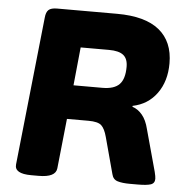

<svg xmlns="http://www.w3.org/2000/svg" viewBox="-51 -750 773 801"><g transform="rotate(5 335.5 -349.0)"><path d="M109 2Q38 2 42 -37L108 -658Q110 -681 120.5 -690.5Q131 -700 156 -700H407Q525 -700 584 -652Q643 -604 643 -513Q643 -438 606 -387Q569 -336 505 -323V-319Q528 -312 546 -290.5Q564 -269 573 -232L621 -57Q626 -37 626 -28Q626 -9 609 -3.5Q592 2 555 2H522Q490 2 470.5 -4Q451 -10 446 -32L405 -184Q396 -218 381.5 -231.5Q367 -245 327 -245H237L215 -36Q211 2 140 2ZM252 -387H373Q422 -387 444 -409.5Q466 -432 466 -483Q466 -517 447 -532Q428 -547 387 -547H268Z"/></g></svg>

Font: Asap Semi Expanded Semi Expanded ExtraBold
Style: Italic
Weight: 800
Width: 6
Italic angle: -6°
Designer: Pablo Cosgaya
Foundry: Omnibus-Type
Version: Version 3.001; ttfautohint (v1.8.4.7-5d5b)